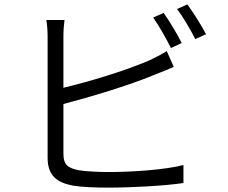

<svg xmlns="http://www.w3.org/2000/svg" viewBox="-20 -838 1040 875"><path d="M726 -779 678 -758C705 -720 739 -660 759 -619L808 -642C788 -683 751 -743 726 -779ZM834 -818 787 -797C815 -760 848 -703 870 -660L919 -682C900 -719 861 -781 834 -818ZM274 -747H191C195 -725 197 -695 197 -671C197 -619 197 -212 197 -119C197 -39 238 -6 313 8C355 15 414 17 472 17C581 17 731 9 816 -4V-86C733 -64 581 -54 475 -54C425 -54 372 -57 340 -62C291 -72 269 -85 269 -138V-364C391 -396 566 -448 681 -496C711 -507 745 -522 772 -533L740 -605C714 -589 685 -574 656 -561C549 -515 387 -466 269 -438V-671C269 -698 271 -725 274 -747Z"/></svg>

Font: Noto Sans JP DemiLight
Style: Regular
Weight: 350
Designer: Ryoko NISHIZUKA 西塚涼子 (kana, bopomofo & ideographs); Paul D. Hunt (Latin, Greek & Cyrillic); Sandoll Communications 산돌커뮤니
Foundry: Adobe
Version: Version 2.004;hotconv 1.0.118;makeotfexe 2.5.65603